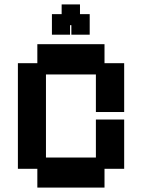

<svg xmlns="http://www.w3.org/2000/svg" viewBox="-20 -838 643 869"><path d="M149 11V-74H61V-552H149V-638H453V-552H542V-331H414V-501H188V-125H414V-297H542V-74H453V11ZM215 -681V-774H259V-818H342V-774H386V-681H303V-724H297V-681Z"/></svg>

Font: Pixelify Sans
Style: Bold
Weight: 700
Designer: Stefie Justprince
Foundry: Typecalism Foundryline
Version: Version 1.000